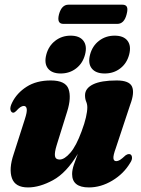

<svg xmlns="http://www.w3.org/2000/svg" viewBox="-20 -810 615 840"><path d="M544 -136Q555 -136 557.2 -124Q559.5 -112 549.5 -97.5Q521 -49.5 471.2 -19.8Q421.5 10 369 10Q295.5 10 295.5 -48.5Q295.5 -67 303.5 -90.2Q311.5 -113.5 320.5 -137Q270.5 -53.5 212 -21.8Q153.5 10 102.5 10Q46.5 10 32.2 -30.5Q18 -71 39.5 -135L88.5 -288Q99 -320 97 -333.2Q95 -346.5 84 -346.5Q70 -346.5 50.5 -324Q43.5 -317 38 -317Q29.5 -317 26 -328.5Q22.5 -340 33 -361Q53.5 -403 96.5 -430.5Q139.5 -458 202 -458Q266.5 -458 279.8 -420.8Q293 -383.5 274 -322.5L228 -175Q218 -142.5 220.5 -127.2Q223 -112 241 -112Q262 -112 287.8 -141.8Q313.5 -171.5 337 -235.5Q350 -270 356 -296.5Q362 -323 362 -340Q362 -354 357 -365.5Q352 -377 352 -393Q352 -423.5 387 -440.8Q422 -458 490.5 -458Q545.5 -458 557.5 -431.2Q569.5 -404.5 549.5 -351.5L486.5 -161.5Q475 -130 476.2 -117.5Q477.5 -105 488.5 -105Q496 -105 504.8 -110.2Q513.5 -115.5 529.5 -130.5Q537.5 -136 544 -136ZM245.5 -488.5Q207 -488.5 189.8 -510.5Q172.5 -532.5 182.5 -571Q192.5 -609 221.5 -631.5Q250.5 -654 289 -654Q328 -654 345 -631.5Q362 -609 352 -571Q342 -533 313.2 -510.8Q284.5 -488.5 245.5 -488.5ZM438 -488.5Q399 -488.5 381.5 -510.5Q364 -532.5 374 -571Q384 -609 413.2 -631.5Q442.5 -654 481.5 -654Q521 -654 538 -631.5Q555 -609 545 -571Q535 -533 506.2 -510.8Q477.5 -488.5 438 -488.5ZM238 -747Q249.5 -789.5 279.5 -789.5H515.5Q530.5 -789.5 535.2 -779.8Q540 -770 534 -747.5Q523.5 -705.5 493 -705.5H257.5Q227.5 -705.5 238 -747Z"/></svg>

Font: Fraunces 144pt S050 Black
Style: Italic
Weight: 900
Italic angle: -16°
Version: Version 1.000; ttfautohint (v1.8.3)